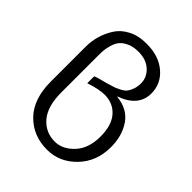

<svg xmlns="http://www.w3.org/2000/svg" viewBox="-202 -819 941 941"><g transform="rotate(45 269.0 -348.5)"><path d="M62 -242V-484Q62 -522 72.5 -558.5Q83 -595 104.5 -629Q126 -663 166.5 -684Q207 -705 261 -705H260H264Q348 -705 400 -660.5Q452 -616 452 -549Q452 -459 345 -421V-419Q423 -411 460.5 -356Q498 -301 498 -223Q498 -123 434.5 -57.5Q371 8 285 8Q188 8 125 -56.5Q62 -121 62 -242ZM194 -362V-410Q209 -417 262 -430Q289 -438 301 -442Q313 -446 332 -456Q351 -466 359 -476.5Q367 -487 374 -505.5Q381 -524 381 -548Q381 -589 349 -619Q317 -649 263 -649Q228 -649 203.5 -638Q179 -627 166 -612Q153 -597 146 -573.5Q139 -550 137.5 -533.5Q136 -517 136 -495V-417V-281V-241Q136 -144 177.5 -95.5Q219 -47 284 -47Q337 -47 381 -94Q425 -141 425 -223Q425 -300 390.5 -340.5Q356 -381 298 -383Q255 -383 194 -362Z"/></g></svg>

Font: Coval
Style: ExtraLight
Weight: 250
Foundry: Context Ltd
Version: Version 001.000